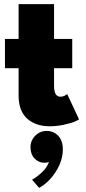

<svg xmlns="http://www.w3.org/2000/svg" viewBox="-20 -599 414 929"><path d="M4 -410.5H70V-579H241.5V-410.5H329.5V-269H241.5V-183.5Q241.5 -131 272.5 -131Q283 -131 292.5 -135.8Q302 -140.5 305 -144L362.5 -21.5Q357.5 -17 339.5 -9.8Q321.5 -2.5 288 4.8Q254.5 12 221 12Q152 12 111 -25.5Q70 -63 70 -136.5V-269H4ZM205.5 34.5Q239.5 34.5 261.8 58Q284 81.5 284 124Q284 178.5 250.2 231.2Q216.5 284 169.5 310L135 270.5Q160 257 184.5 233.2Q209 209.5 217 184Q210 188.5 194 188.5Q167 188.5 147.2 167.8Q127.5 147 127.5 113Q127.5 81 150.5 57.8Q173.5 34.5 205.5 34.5Z"/></svg>

Font: League Spartan ExtraBold
Style: Regular
Weight: 800
Foundry: The League of Moveable Type
Version: Version 2.002